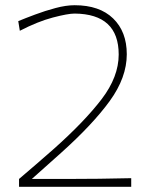

<svg xmlns="http://www.w3.org/2000/svg" viewBox="-20 -716 583 736"><path d="M53 0V-30Q86 -58 119.5 -87Q153 -116 186 -145Q304 -250 369.5 -335.8Q435 -421.5 435 -507Q435 -662.5 266 -664Q240.5 -664 182.5 -648.8Q124.5 -633.5 56 -598L50 -635Q76.5 -646 114.5 -660.2Q152.5 -674.5 192.8 -685.2Q233 -696 266 -696Q361.5 -696 413.8 -645.2Q466 -594.5 466 -508Q466 -419 400.8 -329Q335.5 -239 214 -130L102 -30H236Q360 -30 483 -33V0Z"/></svg>

Font: Commissioner Flair Thin
Style: Regular
Weight: 100
Designer: Kostas Bartsokas
Foundry: Kostas Bartsokas
Version: Version 1.000; ttfautohint (v1.8.3)